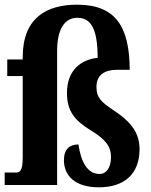

<svg xmlns="http://www.w3.org/2000/svg" viewBox="-21 -790 647 820"><path d="M401 10C510 10 575 -47 575 -153C575 -234 524 -279 464 -319C412 -354 391 -372 391 -419C391 -471 427 -492 480 -492H533C532 -678 472 -770 308 -770C177 -770 76 -713 76 -546V-536H10V-465H76V-118C76 -60 64 -53 46 -53H-1V0H223V-573C223 -670 258 -714 309 -714C367 -714 396 -668 396 -543C327 -536 265 -492 265 -393C265 -316 297 -276 367 -233C430 -195 453 -164 453 -120C453 -73 433 -47 404 -47C354 -47 325 -96 314 -173C278 -173 252 -155 252 -106C252 -41 298 10 401 10Z"/></svg>

Font: Noto Serif Tamil ExtraCondensed ExtraBold
Style: Regular
Weight: 800
Width: 2
Designer: Indian Type Foundry, Tom Grace, and the Monotype Design Team
Foundry: Monotype Imaging Inc.
Version: Version 2.004